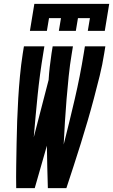

<svg xmlns="http://www.w3.org/2000/svg" viewBox="-20 -975 586 995"><path d="M64 0Q63 -58 64 -116Q65 -174 66 -232Q67 -290 69 -348Q71 -406 74.5 -464.5Q78 -523 83.5 -581.5Q89 -640 98 -698L104 -735H210L204 -698Q186 -590 175 -481.5Q164 -373 155 -264L232 -561Q234 -595 238 -629.5Q242 -664 247 -698L253 -735H358L352 -698Q342 -639 336 -580Q330 -521 325 -462Q320 -403 316.5 -344Q313 -285 310 -226Q340 -344 367.5 -462Q395 -580 414 -698L420 -735H526L520 -698Q511 -640 496.5 -581.5Q482 -523 466.5 -464.5Q451 -406 434 -348Q417 -290 399 -232Q381 -174 362 -116Q343 -58 324 0H228Q226 -55 225 -110Q224 -165 223 -220L160 0ZM135 -815 158 -955H546L523 -815H435L446 -881H384L373 -815H285L296 -881H234L223 -815Z"/></svg>

Font: Iosevka Term Curly XBd Obl
Style: Regular
Weight: 800
Italic angle: -9°
Designer: Belleve Invis
Foundry: Belleve Invis
Version: Version 32.3.0